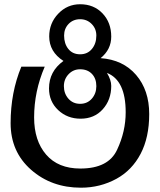

<svg xmlns="http://www.w3.org/2000/svg" viewBox="-20 -621 750 901"><path d="M452.1 -348.1Q557.1 -340.8 618.7 -269.3Q680.2 -197.8 680.2 -85.9Q680.2 23.9 639.9 100.8Q599.6 177.7 526.9 217.8Q450.2 259.8 359.9 259.8Q221.7 259.8 126 175.8Q29.8 91.3 29.8 -43Q29.8 -187 80.1 -308.1H189.9Q140.1 -192.4 140.1 -69.8Q140.1 39.1 196.5 104.5Q252.9 169.9 356.9 169.9Q489.3 169.9 529.8 81.1Q569.8 -3.9 569.8 -94.2Q569.8 -244.6 481.9 -278.8Q502 -245.6 502 -217.8Q502 -152.3 461.9 -107.9Q422.4 -64 357.9 -64Q295.9 -64 252.9 -104.5Q210 -145 210 -206.1Q210 -286.1 277.8 -335Q210.9 -377.9 210.9 -450.2Q210.9 -512.2 253.2 -556.6Q295.4 -601.1 356 -601.1Q420.4 -601.1 461.2 -558.1Q502 -515.1 502 -449.2Q502 -388.7 452.1 -348.1ZM356 -366.2Q390.6 -366.2 411.4 -391.4Q432.1 -416.5 432.1 -454.1Q432.1 -486.3 410.2 -508.5Q388.2 -530.8 356 -530.8Q323.2 -530.8 302 -508.8Q280.8 -486.8 280.8 -454.1Q280.8 -416 300.8 -391.1Q320.8 -366.2 356 -366.2ZM432.1 -216.8Q432.1 -252.4 411.4 -274.2Q390.6 -295.9 356 -295.9Q323.7 -295.9 301.8 -272.7Q279.8 -249.5 279.8 -216.8Q279.8 -182.1 301 -158Q322.3 -133.8 356 -133.8Q389.6 -133.8 410.9 -158Q432.1 -182.1 432.1 -216.8Z"/></svg>

Font: Miedinger*
Style: Bold
Weight: 700
Version: Version 001.000